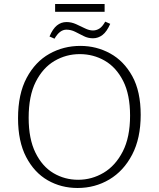

<svg xmlns="http://www.w3.org/2000/svg" viewBox="-20 -931 791 958"><path d="M367 7Q285 7 218 -31.5Q151 -70 110.5 -147.5Q70 -225 70 -341Q70 -462 113 -542.5Q156 -623 226.5 -662.5Q297 -702 381 -702Q461 -702 529.5 -664.5Q598 -627 640 -551Q682 -475 682 -358Q682 -241 639.5 -159.5Q597 -78 525.5 -35.5Q454 7 367 7ZM370 -34Q438 -34 497 -69Q556 -104 592.5 -175Q629 -246 629 -354Q629 -459 594.5 -527Q560 -595 503 -628Q446 -661 378 -661Q310 -661 252 -627Q194 -593 158.5 -523Q123 -453 123 -343Q123 -238 157 -169Q191 -100 247 -67Q303 -34 370 -34ZM252 -738 227 -749Q243 -787 264 -804Q285 -821 312 -821Q336 -821 359.5 -810.5Q383 -800 404 -789.5Q425 -779 444 -779Q461 -779 476 -788.5Q491 -798 505 -823L530 -812Q513 -773 491.5 -756.5Q470 -740 444 -740Q419 -740 397.5 -751Q376 -762 355 -772.5Q334 -783 311 -783Q278 -783 252 -738ZM502 -911V-872H255V-911Z"/></svg>

Font: Bitter Light
Style: Regular
Weight: 300
Designer: Sol Matas, and Bitter project Authors
Foundry: Sol Matas
Version: Version 2.001